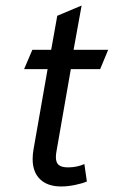

<svg xmlns="http://www.w3.org/2000/svg" viewBox="-20 -665 411 694"><path d="M98 -90Q98 -106 101 -124L152 -415H67L97 -485H165L187 -608L275 -645L246 -485H371L342 -415H236L185 -123Q182 -108 182 -97Q182 -77 192.5 -68.5Q203 -60 226 -60Q258 -60 285 -72L294 -9Q278 -2 251.5 3.5Q225 9 201 9Q152 9 125 -17Q98 -43 98 -90Z"/></svg>

Font: Niramit
Style: Italic
Weight: 400
Italic angle: -10°
Version: Version 1.000; ttfautohint (v1.6)